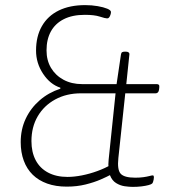

<svg xmlns="http://www.w3.org/2000/svg" viewBox="-20 -725 664 751"><path d="M241 5Q198 5 164.5 -7Q131 -19 108 -41.5Q85 -64 73 -96.5Q61 -129 61 -169Q61 -219 80.5 -260.5Q100 -302 135 -332.5Q170 -363 216 -378V-382Q176 -395 148.5 -436.5Q121 -478 121 -527Q121 -583 144 -623Q167 -663 210 -684Q253 -705 313 -705Q339 -705 362 -701Q385 -697 399.5 -691Q414 -685 414 -678Q414 -673 412 -667Q410 -661 407 -657Q404 -653 399 -653Q392 -653 370.5 -660Q349 -667 312 -667Q263 -667 229.5 -650Q196 -633 179 -602Q162 -571 162 -528Q162 -489 179.5 -459.5Q197 -430 228.5 -413Q260 -396 301 -396H436L453 -511Q454 -519 458 -521Q462 -523 469 -523H472Q479 -523 483 -520Q487 -517 486 -511L474 -396H593Q599 -396 601.5 -393Q604 -390 603 -382L602 -374Q601 -367 597.5 -363.5Q594 -360 589 -360H470L443 -107Q438 -61 452 -45.5Q466 -30 509 -30Q527 -30 541 -32Q555 -34 564.5 -36.5Q574 -39 577 -39Q580 -39 581 -37Q582 -35 582 -32Q582 -28 581 -22.5Q580 -17 578.5 -13Q577 -9 575 -7Q572 -4 561 -1Q550 2 534 4Q518 6 499 6Q486 6 468 3.5Q450 1 434 -9Q418 -19 410 -40Q399 -34 374 -23Q349 -12 315 -3.5Q281 5 241 5ZM244 -33Q270 -33 300.5 -39Q331 -45 361 -56Q391 -67 413 -80L410 -52Q406 -57 404.5 -68.5Q403 -80 405 -101L432 -360H297Q240 -360 196 -336Q152 -312 127.5 -270Q103 -228 103 -173Q103 -130 119.5 -98.5Q136 -67 168 -50Q200 -33 244 -33Z"/></svg>

Font: Asap Thin
Style: Italic
Weight: 250
Italic angle: -6°
Designer: Pablo Cosgaya
Foundry: Omnibus-Type
Version: Version 3.001